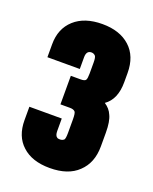

<svg xmlns="http://www.w3.org/2000/svg" viewBox="-94 -910 442 555"><g transform="rotate(20 127.5 -632.5)"><path d="M243.2 -716.8Q243.2 -664.1 210.9 -641.6Q227.5 -630.9 234.4 -614.3Q243.2 -596.7 243.2 -561.5V-519.5Q243.2 -468.8 211.9 -439.5Q181.6 -410.2 125 -410.2Q70.3 -410.2 40 -438.5Q9.8 -465.8 9.8 -515.6V-556.6H109.4V-518.6Q109.4 -503.9 116.2 -500Q118.2 -498 125 -498Q132.8 -498 137.7 -502.9Q140.6 -507.8 140.6 -523.4V-565.4Q140.6 -585 136.7 -588.9Q131.8 -593.8 121.1 -593.8H91.8V-681.6H122.1Q134.8 -681.6 137.7 -686.5Q140.6 -691.4 140.6 -706.1V-740.2Q140.6 -756.8 136.7 -760.7Q131.8 -765.6 125 -765.6Q109.4 -765.6 109.4 -745.1V-709H9.8V-749Q9.8 -796.9 41 -825.2Q72.3 -853.5 127 -853.5Q180.7 -853.5 211.9 -825.2Q243.2 -796.9 243.2 -745.1Z"/></g></svg>

Font: Dinish Condensed
Style: Bold
Weight: 700
Width: 3
Designer: Bert Driehuis
Foundry: Playbeing
Version: Version 3.006; git-39231f3c-release